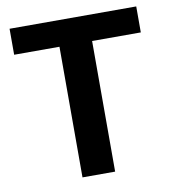

<svg xmlns="http://www.w3.org/2000/svg" viewBox="-74 -698 690 764"><g transform="rotate(-10 271.0 -316.5)"><path d="M198.2 -527.8H15.1V-632.8H526.9V-527.8H330.1V0H198.2Z"/></g></svg>

Font: Tajawal
Style: Bold
Weight: 700
Designer: Boutros Fonts
Foundry: Created by Boutros International 2017
Version: Version 1.700